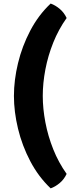

<svg xmlns="http://www.w3.org/2000/svg" viewBox="-20 -813 415 1082"><path d="M221 -272.5Q221 -200.5 235.8 -123.2Q250.5 -46 280.2 28.5Q310 103 355.5 167Q341 198 316.5 218.5Q292 239 265.5 248.5Q196.5 183 150.5 95.2Q104.5 7.5 81.5 -88Q58.5 -183.5 58.5 -272.5Q58.5 -361.5 81.5 -457Q104.5 -552.5 150.5 -640.2Q196.5 -728 265.5 -793Q292 -783.5 316.5 -763Q341 -742.5 355.5 -711.5Q310 -647.5 280.2 -573.2Q250.5 -499 235.8 -422Q221 -345 221 -272.5Z"/></svg>

Font: Signika Light
Style: Bold
Weight: 700
Version: Version 2.003;gftools[0.9.32]